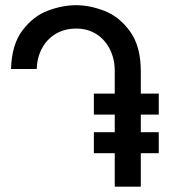

<svg xmlns="http://www.w3.org/2000/svg" viewBox="-20 -702 640 722"><path d="M266.5 -682.5Q317 -682.5 372.5 -661.2Q428 -640 468.8 -584.2Q509.5 -528.5 509.5 -433.5V-350H577V-271H509.5V-205H577V-126H509.5V0H411.5V-126H333V-205H411.5V-271H333V-350H411.5V-435.5Q411.5 -480 393.5 -516.2Q375.5 -552.5 342.8 -573.5Q310 -594.5 267 -594.5Q223 -594.5 189.8 -574.8Q156.5 -555 138 -520.5Q119.5 -486 118 -442.5H21.5Q24 -535 65 -588.5Q106 -642 160.8 -662.2Q215.5 -682.5 266.5 -682.5Z"/></svg>

Font: JuliaMono SemiBold
Style: Regular
Weight: 600
Monospace: yes
Designer: cormullion
Foundry: corm
Version: Version 0.055; ttfautohint (v1.8.4)